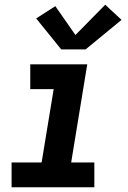

<svg xmlns="http://www.w3.org/2000/svg" viewBox="-20 -792 540 812"><path d="M29 0V-105H156L207 -415H108V-520H349L281 -105H379V0ZM342 -583H239L133 -714L214 -766L299 -644L425 -772L494 -708Z"/></svg>

Font: Iosevka SS04 Extrabold Oblique
Style: Regular
Weight: 800
Italic angle: -9°
Monospace: yes
Designer: Belleve Invis
Foundry: Belleve Invis
Version: Version 19.0.0; ttfautohint (v1.8.4)